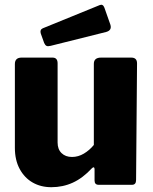

<svg xmlns="http://www.w3.org/2000/svg" viewBox="-20 -770 637 800"><path d="M280 -116Q306 -116 329.5 -130Q353 -144 371 -166V-504Q371 -530 401 -530H527Q551 -530 551 -506L547 -20Q547 0 530 0H391Q374 0 374 -18V-65Q374 -71 371 -72.5Q368 -74 363 -69Q325 -28 283.5 -9Q242 10 194 10Q150 10 116 -9.5Q82 -29 62 -66Q42 -103 42 -154V-503Q42 -530 70 -530H199Q220 -530 220 -506V-176Q220 -148 236.5 -132Q253 -116 280 -116ZM415 -738 440 -667Q447 -644 423 -637L191 -579Q179 -576 173.5 -579Q168 -582 164 -591L150 -630Q145 -646 158 -652L396 -749Q409 -754 415 -738Z"/></svg>

Font: Libre Franklin ExtraBold
Style: Regular
Weight: 800
Designer: Pablo Impallari, Rodrigo Fuenzalida, Nhung Nguyen
Foundry: Impallari Type
Version: Version 3.000